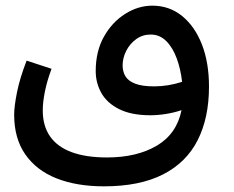

<svg xmlns="http://www.w3.org/2000/svg" viewBox="-20 -428 828 678"><path d="M518 -408Q578 -408 623 -371.5Q668 -335 693 -271Q718 -207 718 -122Q718 -12 678 67Q638 146 555.5 188Q473 230 347 230Q251 230 180 202Q109 174 69.5 117.5Q30 61 30 -23Q30 -52 40 -102Q50 -152 74 -214L162 -185Q146 -142 138.5 -104.5Q131 -67 131 -38Q131 17 157 54Q183 91 233.5 109.5Q284 128 358 128Q463 128 533.5 86.5Q604 45 621 -39Q594 -30 565.5 -25.5Q537 -21 511 -21Q444 -21 401 -42.5Q358 -64 338 -99.5Q318 -135 318 -177Q318 -247 347 -298.5Q376 -350 422 -379Q468 -408 518 -408ZM413 -197Q413 -175 423 -158.5Q433 -142 457.5 -132.5Q482 -123 524 -123Q549 -123 573.5 -127Q598 -131 623 -139Q618 -184 604 -222Q590 -260 567 -283Q544 -306 512 -306Q483 -306 460.5 -289.5Q438 -273 425.5 -248Q413 -223 413 -197Z"/></svg>

Font: Lexend Medium
Style: Regular
Weight: 500
Designer: Bonnie Shaver-Troup, Thomas Jockin
Foundry: Lexend
Version: Version 1.005